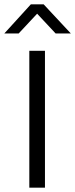

<svg xmlns="http://www.w3.org/2000/svg" viewBox="-55 -864 346 884"><path d="M152 -630V0H80V-630ZM87 -844H146L271 -710H201L116 -801L31 -710H-35Z"/></svg>

Font: Mukta Vaani Light
Style: Regular
Weight: 300
Designer: Noopur Datye, Girish Dalvi, Yashodeep Gholap, Pallavi Karambelkar
Foundry: Ek Type
Version: Version 2.538;PS 1.000;hotconv 16.6.51;makeotf.lib2.5.65220;